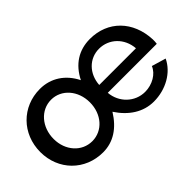

<svg xmlns="http://www.w3.org/2000/svg" viewBox="-71 -842 1161 1161"><g transform="rotate(-45 510.0 -261.0)"><path d="M32 -260C32 -106 146 10 300 10C388 10 459 -37 513 -124C568 -40 644 10 734 10C837 10 930 -43 968 -124L877 -151C858 -103 800 -69 738 -69C651 -69 581 -137 574 -225H993C995 -234 995 -251 995 -261C988 -423 881 -532 728 -532C632 -532 558 -484 513 -394C470 -481 394 -532 300 -532C147 -532 32 -415 32 -260ZM885 -295H571C577 -386 641 -451 725 -451C809 -451 878 -387 885 -295ZM457 -261C457 -160 390 -84 301 -84C213 -84 145 -159 145 -259C145 -360 213 -438 302 -438C390 -438 457 -361 457 -261Z"/></g></svg>

Font: FIGSv2-sans-serif SemiBold
Style: Regular
Weight: 600
Designer: Matt McInerney, Pablo Impallari, Rodrigo Fuenzalida,Mirko Velimirovic
Foundry: Matt McInerney, Pablo Impallari, Rodrigo Fuenzalida
Version: Version 4.021;hotconv 1.0.109;makeotfexe 2.5.65596